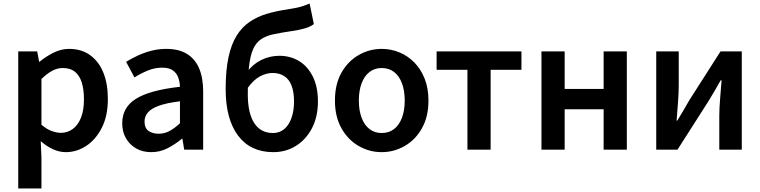

<svg xmlns="http://www.w3.org/2000/svg" viewBox="-20 -845 4291 1084"><path d="M83 219V-555H190L201 -496H203Q239 -526 282 -547.5Q325 -569 370 -569Q440 -569 489 -533.5Q538 -498 563.5 -435Q589 -372 589 -286Q589 -191 555 -124Q521 -57 467 -21.5Q413 14 352 14Q315 14 279 -2.5Q243 -19 210 -48L214 45V219ZM324 -95Q361 -95 390.5 -116.5Q420 -138 437 -180Q454 -222 454 -284Q454 -340 441.5 -379.5Q429 -419 403 -440Q377 -461 334 -461Q304 -461 275 -445.5Q246 -430 214 -399V-141Q244 -115 272.5 -105Q301 -95 324 -95Z M834 14Q785 14 748.5 -7Q712 -28 691 -64.5Q670 -101 670 -149Q670 -239 748 -287.5Q826 -336 996 -355Q995 -385 985.5 -409.5Q976 -434 954.5 -448.5Q933 -463 896 -463Q854 -463 815 -447Q776 -431 739 -408L692 -496Q723 -515 758.5 -531.5Q794 -548 834.5 -558.5Q875 -569 919 -569Q989 -569 1035 -541Q1081 -513 1104 -459.5Q1127 -406 1127 -329V0H1020L1010 -61H1006Q969 -30 926 -8Q883 14 834 14ZM876 -90Q909 -90 937.5 -105.5Q966 -121 996 -149V-273Q921 -264 877 -248Q833 -232 814.5 -209.5Q796 -187 796 -159Q796 -122 818.5 -106Q841 -90 876 -90Z M1523 14Q1394 14 1324 -79.5Q1254 -173 1254 -342Q1254 -448 1270 -522Q1286 -596 1316.5 -644.5Q1347 -693 1390 -722Q1433 -751 1486.5 -767Q1540 -783 1603 -792Q1635 -797 1656 -801.5Q1677 -806 1694 -812Q1711 -818 1728 -825L1752 -709Q1731 -693 1698.5 -684Q1666 -675 1630 -670Q1569 -661 1526 -652Q1483 -643 1454.5 -624Q1426 -605 1409.5 -568.5Q1393 -532 1386 -470Q1379 -408 1379 -313Q1379 -206 1415.5 -150Q1452 -94 1521 -94Q1558 -94 1584.5 -116Q1611 -138 1625.5 -178.5Q1640 -219 1640 -272Q1640 -326 1626 -362Q1612 -398 1584.5 -415.5Q1557 -433 1519 -433Q1485 -433 1449 -414.5Q1413 -396 1378 -348L1373 -436Q1406 -482 1454.5 -506Q1503 -530 1557 -530Q1619 -530 1668 -500.5Q1717 -471 1746 -413Q1775 -355 1775 -272Q1775 -186 1741.5 -121.5Q1708 -57 1651 -21.5Q1594 14 1523 14Z M2135 14Q2066 14 2005.5 -20.5Q1945 -55 1908 -120.5Q1871 -186 1871 -277Q1871 -370 1908 -435Q1945 -500 2005.5 -534.5Q2066 -569 2135 -569Q2187 -569 2234.5 -549.5Q2282 -530 2319 -492.5Q2356 -455 2377.5 -401Q2399 -347 2399 -277Q2399 -186 2362 -120.5Q2325 -55 2264.5 -20.5Q2204 14 2135 14ZM2135 -94Q2176 -94 2205 -116.5Q2234 -139 2249.5 -180.5Q2265 -222 2265 -277Q2265 -333 2249.5 -374.5Q2234 -416 2205 -438.5Q2176 -461 2135 -461Q2095 -461 2066 -438.5Q2037 -416 2021.5 -374.5Q2006 -333 2006 -277Q2006 -222 2021.5 -180.5Q2037 -139 2066 -116.5Q2095 -94 2135 -94Z M2619 0V-451H2445V-555H2924V-451H2750V0Z M3037 0V-555H3168V-343H3388V-555H3519V0H3388V-228H3168V0Z M3685 0V-555H3812V-364Q3812 -322 3808 -269Q3804 -216 3800 -164H3804Q3819 -189 3839 -222.5Q3859 -256 3873 -281L4048 -555H4168V0H4041V-191Q4041 -233 4045.5 -286Q4050 -339 4054 -392H4049Q4035 -367 4015 -332.5Q3995 -298 3980 -274L3805 0Z"/></svg>

Font: Noto Sans JP SemiBold
Style: Regular
Weight: 600
Designer: Ryoko NISHIZUKA  (kana, bopomofo & ideographs); Paul D. Hunt (Latin, Greek & Cyrillic); Sandoll Communications , Soo-you
Foundry: Adobe
Version: Version 2.004-H2;hotconv 1.0.118;makeotfexe 2.5.65603